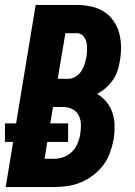

<svg xmlns="http://www.w3.org/2000/svg" viewBox="-23 -755 543 775"><path d="M0 0 30 -182H-3V-257H42L121 -735H287Q316 -735 344 -729Q372 -723 395 -709Q418 -695 434 -672.5Q450 -650 457.5 -623.5Q465 -597 465.5 -568Q466 -539 461 -510Q458 -490 451.5 -470Q445 -450 433 -432.5Q421 -415 404.5 -400.5Q388 -386 369 -376Q391 -363 407 -343.5Q423 -324 431 -299.5Q439 -275 439.5 -248Q440 -221 436 -194Q431 -167 421.5 -140Q412 -113 394.5 -89.5Q377 -66 353.5 -48Q330 -30 303.5 -19Q277 -8 249.5 -4Q222 0 195 0ZM210 -437H253Q268 -437 282 -445.5Q296 -454 305 -467.5Q314 -481 318.5 -496Q323 -511 326 -525Q328 -541 328.5 -556.5Q329 -572 325.5 -586Q322 -600 312 -610.5Q302 -621 287 -621H241ZM157 -114H195Q214 -114 233.5 -121Q253 -128 267.5 -142.5Q282 -157 290 -176Q298 -195 301 -214Q304 -234 303.5 -253.5Q303 -273 294.5 -289.5Q286 -306 269 -314.5Q252 -323 233 -323H191L180 -257H252V-182H168Z"/></svg>

Font: Iosevka SS04 Heavy
Style: Italic
Weight: 900
Italic angle: -9°
Monospace: yes
Designer: Belleve Invis
Foundry: Belleve Invis
Version: Version 19.0.0; ttfautohint (v1.8.4)